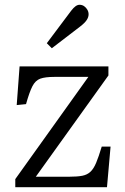

<svg xmlns="http://www.w3.org/2000/svg" viewBox="-20 -784 522 804"><path d="M44 0V-34L350 -462H208Q169 -462 148.5 -454.5Q128 -447 115.5 -422.5Q103 -398 89 -348L50 -344L62 -506H434V-468L130 -44H271Q304 -44 324.5 -48Q345 -52 358.5 -64.5Q372 -77 382.5 -102Q393 -127 406 -170H443L428 0ZM197 -582 176 -603 278 -739Q288 -752 296.5 -758Q305 -764 313 -764Q324 -764 332.5 -758Q341 -752 346 -743Q351 -734 351 -724Q351 -712 343 -700Q335 -688 317 -674Z"/></svg>

Font: Literata 18pt Light
Style: Regular
Weight: 300
Designer: Latin by Veronika Burian and Jose Scaglione. Greek by Irene Vlachou. Cyrillic by Vera Evstafieva.
Foundry: TypeTogether
Version: Version 3.103;gftools[0.9.29]